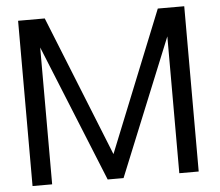

<svg xmlns="http://www.w3.org/2000/svg" viewBox="-53 -809 994 868"><g transform="rotate(-5 444.5 -375.0)"><path d="M814 -750V0H726V-621L473 0H401L149 -621V0H60V-750H181L437 -112L694 -750Z"/></g></svg>

Font: Oakes Grotesk
Style: Regular
Weight: 400
Designer: Samuel Oakes
Foundry: Samuel Oakes
Version: Version 1.000;PS 001.000;hotconv 1.0.88;makeotf.lib2.5.64775